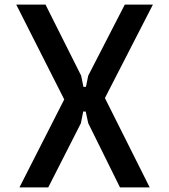

<svg xmlns="http://www.w3.org/2000/svg" viewBox="-20 -820 740 840"><path d="M65 0 261 -385 51 -800H179L335 -489L345 -440H356L366 -489L526 -800H649L439 -391L635 0H505L366 -281L355 -332H344L334 -281L191 0Z"/></svg>

Font: Martian Mono
Style: Regular
Weight: 400
Monospace: yes
Designer: Roman Shamin
Foundry: Evil Martians
Version: Version 1.000; ttfautohint (v1.8.4.7-5d5b)